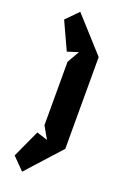

<svg xmlns="http://www.w3.org/2000/svg" viewBox="-143 -763 541 826"><g transform="rotate(20 127.5 -350.0)"><path d="M215 -140V-560L74 -716L20 -661L78 -535L128 -551L96 -495V-205L128 -149L78 -165L20 -39L74 16Z"/></g></svg>

Font: Pescante Normal
Style: Regular
Weight: 400
Designer: Ariel Martín Pérez
Foundry: Tunera Type Foundry
Version: Version 1.000;FEAKit 1.0